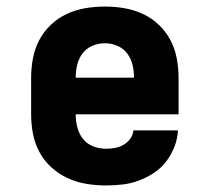

<svg xmlns="http://www.w3.org/2000/svg" viewBox="-20 -558 640 586"><path d="M303 8Q273 8 243 3Q213 -2 186 -14.5Q159 -27 136.5 -47.5Q114 -68 100 -94.5Q86 -121 80.5 -150.5Q75 -180 75 -210V-320Q75 -350 80.5 -379.5Q86 -409 99.5 -435Q113 -461 135 -482Q157 -503 184 -515.5Q211 -528 240.5 -533Q270 -538 300 -538Q330 -538 359.5 -533Q389 -528 416 -515.5Q443 -503 465 -482Q487 -461 500.5 -435Q514 -409 519.5 -379.5Q525 -350 525 -320V-209H211Q211 -189 216 -169.5Q221 -150 233 -134.5Q245 -119 264 -111.5Q283 -104 303 -104Q317 -104 331 -106.5Q345 -109 357 -116Q369 -123 377.5 -134.5Q386 -146 387 -160H523Q522 -135 512.5 -110.5Q503 -86 487.5 -65.5Q472 -45 450 -30.5Q428 -16 404 -7Q380 2 354.5 5Q329 8 303 8ZM211 -321H389Q389 -341 384.5 -360Q380 -379 368.5 -394.5Q357 -410 338.5 -418Q320 -426 300 -426Q280 -426 261.5 -418Q243 -410 231.5 -394.5Q220 -379 215.5 -359.5Q211 -340 211 -321Z"/></svg>

Font: Iosevka Curly Slab HvEx
Style: Regular
Weight: 900
Width: 7
Monospace: yes
Designer: Belleve Invis
Foundry: Belleve Invis
Version: Version 11.1.0; ttfautohint (v1.8.3)